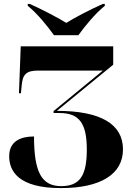

<svg xmlns="http://www.w3.org/2000/svg" viewBox="-20 -951 667 982"><path d="M256 -771H381C413 -816 468 -883 516 -921V-931H506C447 -905 360 -860 319 -834C277 -860 191 -905 132 -931H122V-921C170 -883 224 -816 256 -771ZM291 11C495 11 609 -60 609 -187C609 -317 494 -384 271 -384L559 -620V-714H86L77 -474H87L91 -515C96 -572 116 -590 175 -590H506L254 -383V-373H284C385 -373 424 -321 424 -186C424 -51 387 1 293 1C193 1 154 -70 154 -253C86 -253 27 -229 27 -152C27 -76 74 11 291 11Z"/></svg>

Font: Noto Serif Display Black
Style: Regular
Weight: 900
Designer: Monotype Design Team
Foundry: Monotype Imaging Inc.
Version: Version 2.009